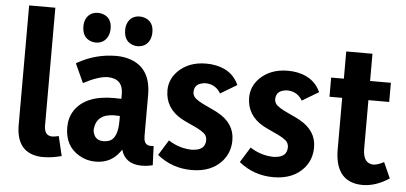

<svg xmlns="http://www.w3.org/2000/svg" viewBox="-50 -809 1960 926"><g transform="rotate(5 930.5 -346.5)"><path d="M189.5 14.6Q228.5 14.6 275.4 2L252.9 -92.8Q233.4 -87.9 221.7 -87.9Q185.5 -87.9 182.6 -131.8Q182.6 -136.7 182.6 -141.6V-708H55.7V-129.9Q55.7 6.8 175.8 14.6Q182.6 14.6 189.5 14.6Z M662.1 14.6Q690.4 14.6 716.8 7.8L712.9 -85Q707 -84 699.2 -84Q669.9 -84 666 -115.2Q665 -122.1 665 -129.9V-328.1Q665 -455.1 567.4 -490.2Q535.2 -502 496.1 -502Q397.5 -502 310.5 -453.1Q307.6 -451.2 304.7 -449.2L346.7 -357.4Q419.9 -396.5 465.8 -396.5Q537.1 -394.5 538.1 -323.2V-297.9Q523.4 -298.8 502 -298.8Q364.3 -298.8 312.5 -219.7Q290 -184.6 290 -138.7Q290 -47.9 360.4 -6.8Q396.5 14.6 439.5 14.6Q511.7 14.6 552.7 -39.1Q559.6 -46.9 563.5 -54.7Q583 13.7 662.1 14.6ZM468.8 -86.9Q431.6 -86.9 420.9 -121.1Q418 -129.9 418 -138.7Q423.8 -213.9 509.8 -215.8Q529.3 -215.8 538.1 -214.8V-191.4Q538.1 -104.5 495.1 -90.8Q483.4 -86.9 468.8 -86.9ZM457 -630.9Q457 -682.6 414.1 -697.3Q402.3 -701.2 391.6 -701.2Q347.7 -701.2 331.1 -663.1Q325.2 -648.4 325.2 -630.9Q325.2 -576.2 368.2 -561.5Q379.9 -557.6 390.6 -557.6Q431.6 -557.6 449.2 -593.8Q457 -610.4 457 -630.9ZM659.2 -630.9Q659.2 -682.6 616.2 -697.3Q604.5 -701.2 592.8 -701.2Q550.8 -701.2 534.2 -665Q527.3 -649.4 527.3 -630.9Q527.3 -576.2 570.3 -561.5Q581.1 -557.6 591.8 -557.6Q634.8 -557.6 652.3 -594.7Q659.2 -611.3 659.2 -630.9Z M1088.9 -145.5Q1088.9 -227.5 1005.9 -272.5Q990.2 -281.2 958 -295.9Q900.4 -321.3 888.7 -338.9Q881.8 -349.6 881.8 -360.4Q881.8 -398.4 920.9 -406.2Q928.7 -408.2 935.5 -408.2Q979.5 -408.2 1004.9 -373Q1007.8 -368.2 1009.8 -365.2L1089.8 -413.1Q1053.7 -492.2 954.1 -502Q942.4 -502.9 930.7 -502.9Q846.7 -502.9 794.9 -451.2Q755.9 -411.1 755.9 -358.4Q755.9 -271.5 837.9 -225.6Q854.5 -216.8 886.7 -202.1Q943.4 -177.7 956.1 -159.2Q962.9 -147.5 962.9 -135.7Q962.9 -88.9 909.2 -84Q903.3 -83 898.4 -83Q836.9 -84 784.2 -118.2L738.3 -43.9Q810.5 14.6 905.3 14.6Q1002 14.6 1053.7 -45.9Q1088.9 -87.9 1088.9 -145.5Z M1484.4 -145.5Q1484.4 -227.5 1401.4 -272.5Q1385.7 -281.2 1353.5 -295.9Q1295.9 -321.3 1284.2 -338.9Q1277.3 -349.6 1277.3 -360.4Q1277.3 -398.4 1316.4 -406.2Q1324.2 -408.2 1331.1 -408.2Q1375 -408.2 1400.4 -373Q1403.3 -368.2 1405.3 -365.2L1485.4 -413.1Q1449.2 -492.2 1349.6 -502Q1337.9 -502.9 1326.2 -502.9Q1242.2 -502.9 1190.4 -451.2Q1151.4 -411.1 1151.4 -358.4Q1151.4 -271.5 1233.4 -225.6Q1250 -216.8 1282.2 -202.1Q1338.9 -177.7 1351.6 -159.2Q1358.4 -147.5 1358.4 -135.7Q1358.4 -88.9 1304.7 -84Q1298.8 -83 1293.9 -83Q1232.4 -84 1179.7 -118.2L1133.8 -43.9Q1206.1 14.6 1300.8 14.6Q1397.5 14.6 1449.2 -45.9Q1484.4 -87.9 1484.4 -145.5Z M1861.3 -28.3 1827.1 -104.5Q1795.9 -87.9 1775.4 -87.9Q1726.6 -89.8 1725.6 -158.2V-395.5H1826.2V-488.3H1725.6V-620.1H1598.6V-488.3H1537.1V-395.5H1598.6V-147.5Q1598.6 2 1714.8 13.7Q1724.6 14.6 1734.4 14.6Q1797.9 13.7 1861.3 -28.3Z"/></g></svg>

Font: Yaldevi Colombo
Style: Bold
Weight: 700
Designer: Sol Matas, Denzil Rajitha, Kosala Senevirathne and Pathum Egodawatta
Foundry: Mooniak
Version: Version 1.020 ; ttfautohint (v1.6)